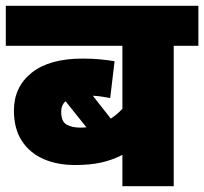

<svg xmlns="http://www.w3.org/2000/svg" viewBox="-20 -642 704 662"><path d="M664 -484H579V0H402V-108Q367 -90 328.5 -81.5Q290 -73 239 -73Q178 -73 130.5 -93.5Q83 -114 55.5 -156Q28 -198 28 -261Q28 -342 89 -391Q150 -440 265 -440Q298 -440 324 -437.5Q350 -435 375 -431L360 -304Q348 -306 333.5 -308.5Q319 -311 300 -312L362 -233Q374 -241 384 -249.5Q394 -258 402 -267V-484H0V-622H664ZM191 -257Q191 -223 209.5 -212.5Q228 -202 257 -202Q268 -202 278 -203L206 -293Q191 -279 191 -257Z"/></svg>

Font: Noto Sans Devanagari UI Black
Style: Regular
Weight: 900
Designer: Jelle Bosma - Monotype Design Team
Foundry: Monotype Imaging Inc.
Version: Version 2.003; ttfautohint (v1.8.4.7-5d5b)